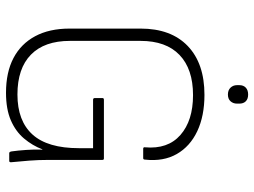

<svg xmlns="http://www.w3.org/2000/svg" viewBox="-126 -730 866 655"><g transform="rotate(90 307.5 -402.0)"><path d="M296 11Q226 11 177.5 -14.5Q129 -40 103 -88.5Q77 -137 77 -206V-448Q77 -552 136.5 -609Q196 -666 303 -666Q375 -666 427 -641.5Q479 -617 505 -571.5Q531 -526 524 -463Q524 -457 519 -457H487Q481 -457 482 -463Q489 -541 440 -584Q391 -627 304 -627Q215 -627 167 -581Q119 -535 119 -448V-207Q119 -120 166 -74Q213 -28 302 -28Q392 -28 438.5 -79.5Q485 -131 485 -238V-286H320Q314 -286 314 -292V-318Q314 -323 320 -323H520Q525 -323 525 -318V-137Q525 -100 527.5 -68Q530 -36 533 -6Q533 -3 532 -1.5Q531 0 528 0H502Q500 0 498.5 -1.5Q497 -3 496 -8Q493 -29 491 -57.5Q489 -86 490 -113H489Q476 -79 452 -50.5Q428 -22 390 -5.5Q352 11 296 11ZM302 -746Q287 -746 278.5 -755Q270 -764 270 -777V-785Q270 -799 278.5 -807Q287 -815 302 -815Q317 -815 325 -807Q333 -799 333 -785V-777Q333 -764 325 -755Q317 -746 302 -746Z"/></g></svg>

Font: Sofia Sans Semi Condensed ExtraLight
Style: Regular
Weight: 250
Version: Version 4.100